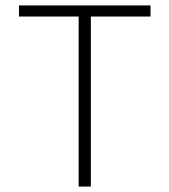

<svg xmlns="http://www.w3.org/2000/svg" viewBox="-20 -688 625 708"><path d="M270 0V-627H50V-668H535V-627H315V0Z"/></svg>

Font: Gantari ExtraLight
Style: Regular
Weight: 250
Designer: Anugrah Pasau
Foundry: Lafontype
Version: Version 1.000